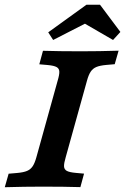

<svg xmlns="http://www.w3.org/2000/svg" viewBox="-39 -783 523 803"><path d="M-19 0 -2.9 -56.5 32.8 -59.6Q59.6 -62 74.2 -68.2Q88.7 -74.4 97.6 -87.6Q106.4 -100.7 113.3 -125.8L202 -445.2Q209.7 -470.7 209.1 -483.6Q208.6 -496.5 197.7 -502.5Q186.7 -508.6 160.8 -511L125.4 -514.1L140.7 -570.6Q207.7 -568.5 297 -568.5H298.4H300.3Q375.6 -568.5 457 -571L440.8 -514.5L405.2 -511.4Q378.4 -508.9 363.8 -502.7Q349.2 -496.5 340.4 -483.4Q331.5 -470.3 324.7 -445.2L235.9 -125.8Q228.3 -100.3 228.8 -87.4Q229.4 -74.4 240.3 -68.4Q251.2 -62.4 277.2 -60L312.5 -56.8L297.2 -0.4Q230.7 -2.4 141 -2.4H139.5H137.7Q62.4 -2.4 -19 0ZM162.7 -647.8 322.7 -763.3H379.2L464.5 -649.4L433.8 -615.8L290.1 -699L358.8 -705.7L183.3 -615.8Z"/></svg>

Font: Playfair Micro SmCond SmLight
Style: Italic
Weight: 360
Width: 4
Italic angle: -15.6°
Designer: Claus Eggers Sørensen
Foundry: Claus Eggers Sørensen
Version: Version 2.203;Glyphs 3.3 (3326)